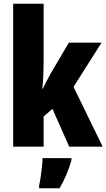

<svg xmlns="http://www.w3.org/2000/svg" viewBox="-20 -780 566 1021"><path d="M212 -458Q212 -420 210.5 -382.5Q209 -345 205 -309H208Q219 -332 230 -353Q241 -374 250 -390L346 -553H520L371 -318L526 0H348L259 -201L212 -161V0H50V-760H212ZM360 72Q337 152 297 221H188V207Q192 190 196 163Q200 136 203 108.5Q206 81 206 61H360Z"/></svg>

Font: Noto Sans Sinhala ExtraCondensed Black
Style: Regular
Weight: 900
Width: 2
Designer: Jelle Bosma - Monotype Design Team
Foundry: Monotype Imaging Inc.
Version: Version 2.006; ttfautohint (v1.8.4.7-5d5b)